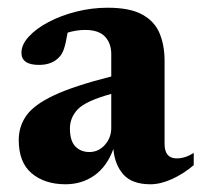

<svg xmlns="http://www.w3.org/2000/svg" viewBox="-20 -464 522 497"><path d="M369.5 13Q322 13 299.5 -12.2Q277 -37.5 273.5 -78.5Q257 -33 224.5 -10Q192 13 149.5 13Q96 13 62.2 -15.2Q28.5 -43.5 28.5 -101.5Q28.5 -136.5 48 -164.5Q67.5 -192.5 119.2 -217Q171 -241.5 268 -266V-323.5Q268 -352 251.8 -369.2Q235.5 -386.5 200.5 -386.5Q177.5 -386.5 155 -379.5Q150.5 -352.5 145.8 -338.2Q141 -324 134 -317Q115.5 -296 81 -296Q35.5 -296 35.5 -327.5Q35.5 -348.5 54.5 -369.2Q73.5 -390 105.8 -407Q138 -424 177.8 -434Q217.5 -444 259 -444Q316 -444 348 -426.5Q380 -409 393 -378Q406 -347 406 -306.5V-91.5Q406 -54 437.5 -54Q459 -54 481.5 -68V-36.5Q455 -14 425.2 -0.5Q395.5 13 369.5 13ZM161 -131.5Q161 -99.5 175 -85Q189 -70.5 211.5 -70.5Q235 -70.5 251.5 -89Q268 -107.5 268 -133V-221Q201.5 -202.5 181.2 -181Q161 -159.5 161 -131.5Z"/></svg>

Font: Newsreader Text
Style: Bold
Weight: 700
Designer: Hugues Gentile
Foundry: Production Type
Version: Version 1.001